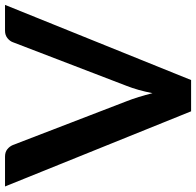

<svg xmlns="http://www.w3.org/2000/svg" viewBox="-34 -734 763 746"><g transform="rotate(90 347.0 -361.5)"><path d="M699 0H583Q565.5 0 554.5 -8.8Q543.5 -17.5 538 -30.5L368 -472Q359.5 -493.5 351.5 -519.2Q343.5 -545 336.5 -573Q331 -545 323.8 -519.2Q316.5 -493.5 308 -472L138.5 -30.5Q134.5 -19 122.8 -9.5Q111 0 94 0H-6.5L285.5 -723H407Z"/></g></svg>

Font: Lato
Style: Bold
Weight: 700
Designer: Lukasz Dziedzic
Foundry: tyPoland Lukasz Dziedzic
Version: Version 2.007; 2014-02-27